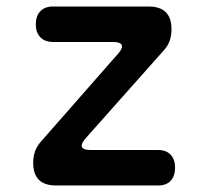

<svg xmlns="http://www.w3.org/2000/svg" viewBox="-20 -570 640 590"><path d="M153 0Q117 0 99.5 -17.5Q82 -35 82 -70Q82 -89 87.5 -104.5Q93 -120 105 -134L342 -404Q349 -412 352 -417.5Q355 -423 355 -427Q355 -434 348 -437.5Q341 -441 326 -441H143Q118 -441 104 -455.5Q90 -470 90 -495Q90 -521 104 -535.5Q118 -550 143 -550H436Q472 -550 489.5 -532.5Q507 -515 507 -480Q507 -461 501.5 -445Q496 -429 484 -416L244 -146Q237 -138 234 -132.5Q231 -127 231 -122Q231 -116 238 -112.5Q245 -109 260 -109H466Q491 -109 504.5 -94.5Q518 -80 518 -55Q518 -29 504.5 -14.5Q491 0 466 0Z"/></svg>

Font: Maple Mono SemiBold
Style: Regular
Weight: 600
Monospace: yes
Designer: subframe7536
Version: Version 7.000